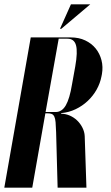

<svg xmlns="http://www.w3.org/2000/svg" viewBox="-37 -873 514 893"><path d="M292 -699Q330 -699 359.5 -685Q389 -671 408 -647.5Q427 -624 435 -593Q443 -562 437 -528L435 -518Q429 -486 412.5 -456.5Q396 -427 371 -403.5Q346 -380 314.5 -365Q283 -350 248 -347L247 -344Q268 -344 287.5 -335.5Q307 -327 322 -312.5Q337 -298 346.5 -279Q356 -260 357 -240L365 0H231L224 -258Q223 -287 221.5 -304.5Q220 -322 215.5 -331Q211 -340 203.5 -343Q196 -346 183 -346H174L113 0H-17L106 -699ZM313 -564Q325 -632 316.5 -662.5Q308 -693 277 -693H236L175 -352H222Q251 -352 269 -383Q287 -414 298 -481ZM242 -739 293 -853H383L248 -739Z"/></svg>

Font: Moniqa Black Ita Display
Style: Italic
Weight: 900
Italic angle: -10°
Designer: Rajesh Rajput
Foundry: Rajesh Rajput
Version: Version 1.000